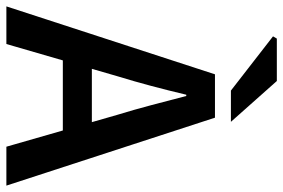

<svg xmlns="http://www.w3.org/2000/svg" viewBox="-165 -725 888 602"><g transform="rotate(90 279.0 -424.0)"><path d="M-2 0 211 -654H347L560 0H438L338 -348Q322 -400 307.5 -455Q293 -510 279 -564H275Q262 -509 247.5 -454.5Q233 -400 217 -348L116 0ZM124 -177V-268H432V-177ZM262 -704 92 -836 99 -848H232L360 -704Z"/></g></svg>

Font: Source Sans 3 SemiBold
Style: Regular
Weight: 600
Designer: Paul D. Hunt
Foundry: Adobe
Version: Version 3.046;hotconv 1.0.118;makeotfexe 2.5.65603